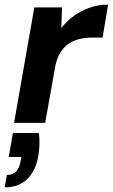

<svg xmlns="http://www.w3.org/2000/svg" viewBox="-39 -533 489 833"><path d="M22 0 110 -501H230L227 -411Q251 -442 282 -464.5Q313 -487 351 -500Q389 -513 430 -513L406 -370H363Q332 -370 305 -363.5Q278 -357 256.5 -341.5Q235 -326 220 -300Q205 -274 199 -235L157 0ZM-19 280 -9 226Q17 226 31.5 210.5Q46 195 51 163L54 148H-1L17 44H130Q133 71 132 96Q131 121 127 144Q116 208 79 244Q42 280 -19 280Z"/></svg>

Font: DM Sans 18pt
Style: Bold Italic
Weight: 700
Italic angle: -10°
Designer: Colophon Foundry, Jonny Pinhorn
Foundry: Colophon Foundry
Version: Version 4.004;gftools[0.9.30]